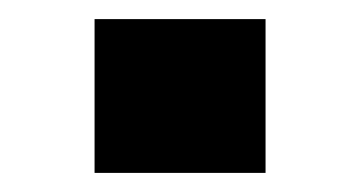

<svg xmlns="http://www.w3.org/2000/svg" viewBox="-20 -376 377 201"><path d="M79 -195V-356H258V-195Z"/></svg>

Font: Nunito Sans 7pt Expanded
Style: Bold
Weight: 700
Width: 7
Designer: Vernon Adams
Foundry: Vernon Adams
Version: Version 3.101;gftools[0.9.27]